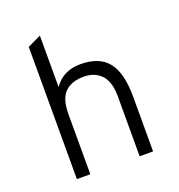

<svg xmlns="http://www.w3.org/2000/svg" viewBox="-131 -831 877 940"><g transform="rotate(-20 308.0 -361.0)"><path d="M110 -689 180 -722V-454Q227 -523 318 -523Q416 -523 461.5 -466Q507 -409 507 -283V0H437V-312Q437 -389 403 -424.5Q369 -460 312 -460Q249 -460 214.5 -426.5Q180 -393 180 -314V0H110Z"/></g></svg>

Font: Overpass Mono Light
Style: Regular
Weight: 300
Monospace: yes
Designer: Delve Withrington, Dave Bailey
Foundry: Delve Fonts
Version: Version 1.000;DELV;Overpass